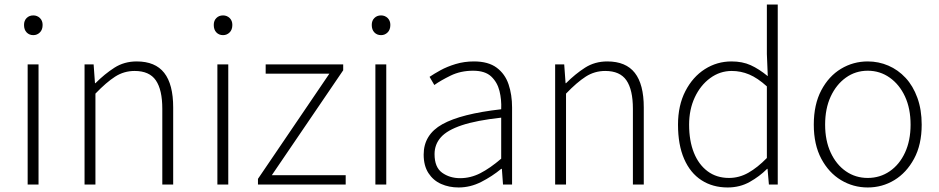

<svg xmlns="http://www.w3.org/2000/svg" viewBox="-20 -814 4143 847"><path d="M102 0V-530H150V0ZM127 -659Q109 -659 97.5 -671Q86 -683 86 -704Q86 -723 97.5 -734.5Q109 -746 127 -746Q144 -746 156 -734.5Q168 -723 168 -704Q168 -683 156 -671Q144 -659 127 -659Z M353 0V-530H393L399 -447H401Q442 -488 485 -515.5Q528 -543 583 -543Q665 -543 704.5 -492.5Q744 -442 744 -340V0H696V-334Q696 -418 667.5 -459.5Q639 -501 574 -501Q527 -501 488 -476Q449 -451 401 -401V0Z M939 0V-530H987V0ZM964 -659Q946 -659 934.5 -671Q923 -683 923 -704Q923 -723 934.5 -734.5Q946 -746 964 -746Q981 -746 993 -734.5Q1005 -723 1005 -704Q1005 -683 993 -671Q981 -659 964 -659Z M1118 0V-25L1433 -489H1152V-530H1494V-504L1179 -41H1505V0Z M1636 0V-530H1684V0ZM1661 -659Q1643 -659 1631.5 -671Q1620 -683 1620 -704Q1620 -723 1631.5 -734.5Q1643 -746 1661 -746Q1678 -746 1690 -734.5Q1702 -723 1702 -704Q1702 -683 1690 -671Q1678 -659 1661 -659Z M2003 13Q1961 13 1926 -2.5Q1891 -18 1870 -50.5Q1849 -83 1849 -132Q1849 -220 1931.5 -266Q2014 -312 2191 -332Q2193 -374 2183.5 -412.5Q2174 -451 2147 -476.5Q2120 -502 2067 -502Q2012 -502 1968 -480.5Q1924 -459 1896 -439L1875 -475Q1894 -488 1923 -504Q1952 -520 1990 -531.5Q2028 -543 2071 -543Q2134 -543 2171 -515.5Q2208 -488 2223.5 -442Q2239 -396 2239 -340V0H2199L2194 -69H2191Q2151 -36 2103 -11.5Q2055 13 2003 13ZM2010 -28Q2056 -28 2099 -50Q2142 -72 2191 -114V-295Q2082 -283 2017.5 -261.5Q1953 -240 1925 -208.5Q1897 -177 1897 -134Q1897 -76 1930.5 -52Q1964 -28 2010 -28Z M2429 0V-530H2469L2475 -447H2477Q2518 -488 2561 -515.5Q2604 -543 2659 -543Q2741 -543 2780.5 -492.5Q2820 -442 2820 -340V0H2772V-334Q2772 -418 2743.5 -459.5Q2715 -501 2650 -501Q2603 -501 2564 -476Q2525 -451 2477 -401V0Z M3190 13Q3124 13 3074.5 -19Q3025 -51 2998 -113Q2971 -175 2971 -264Q2971 -349 3003.5 -412Q3036 -475 3089.5 -509Q3143 -543 3207 -543Q3255 -543 3291.5 -526.5Q3328 -510 3367 -478L3363 -576V-794H3411V0H3372L3366 -69H3364Q3331 -36 3287.5 -11.5Q3244 13 3190 13ZM3196 -29Q3241 -29 3281.5 -52Q3322 -75 3363 -117V-433Q3322 -470 3285 -485.5Q3248 -501 3208 -501Q3156 -501 3113 -469.5Q3070 -438 3045 -384.5Q3020 -331 3020 -264Q3020 -193 3041 -140.5Q3062 -88 3101.5 -58.5Q3141 -29 3196 -29Z M3808 13Q3744 13 3690 -19.5Q3636 -52 3603 -114Q3570 -176 3570 -264Q3570 -353 3603 -415.5Q3636 -478 3690 -510.5Q3744 -543 3808 -543Q3856 -543 3899 -524.5Q3942 -506 3975 -470.5Q4008 -435 4027 -382.5Q4046 -330 4046 -264Q4046 -176 4012.5 -114Q3979 -52 3925.5 -19.5Q3872 13 3808 13ZM3808 -29Q3862 -29 3905 -58.5Q3948 -88 3972.5 -141Q3997 -194 3997 -264Q3997 -335 3972.5 -388Q3948 -441 3905 -471.5Q3862 -502 3808 -502Q3754 -502 3711.5 -471.5Q3669 -441 3644.5 -388Q3620 -335 3620 -264Q3620 -194 3644.5 -141Q3669 -88 3711.5 -58.5Q3754 -29 3808 -29Z"/></svg>

Font: Noto Sans SC Thin ExtraLight
Style: Regular
Weight: 250
Version: Version 2.004-H2;hotconv 1.0.118;makeotfexe 2.5.65603